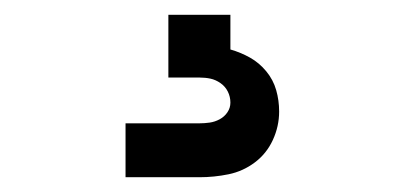

<svg xmlns="http://www.w3.org/2000/svg" viewBox="-20 -20 540 260"><path d="M150 220V147H250Q257 147 264 146Q271 145 277.5 141.5Q284 138 288 132Q292 126 292 119Q292 111 288.5 104Q285 97 278.5 92.5Q272 88 265 86.5Q258 85 250 85H208V0H292V47Q306 51 318.5 58Q331 65 340.5 76.5Q350 88 354 102Q358 116 358 131Q358 151 349.5 169.5Q341 188 325 200Q309 212 289.5 216Q270 220 250 220Z"/></svg>

Font: Iosevka Term Semibold
Style: Regular
Weight: 600
Monospace: yes
Designer: Belleve Invis
Foundry: Belleve Invis
Version: Version 31.4.0